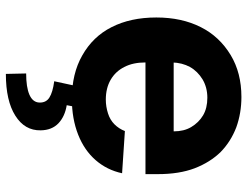

<svg xmlns="http://www.w3.org/2000/svg" viewBox="-112 -480 823 638"><g transform="rotate(90 299.0 -161.5)"><path d="M309.1 10.7Q225.1 10.7 164.6 -23.9Q102.1 -59.1 70.8 -121.1Q38.6 -184.1 38.6 -270Q38.6 -354.5 70.8 -418Q102.1 -480 163.6 -517.1Q222.7 -552.7 302.7 -552.7Q356.4 -552.7 403.8 -535.6Q450.7 -517.6 485.4 -483.9Q519.5 -449.2 539.6 -397.5Q559.1 -346.2 559.1 -275.4V-233.9H98.6V-327.6H417Q417 -361.8 402.8 -385.7Q387.7 -411.1 363.8 -425.3Q339.8 -439.5 305.2 -439.5Q271.5 -439.5 244.6 -423.8Q217.3 -407.2 203.1 -381.8Q189 -356 188 -322.8V-233.9Q188 -192.4 203.1 -163.6Q217.8 -134.3 245.6 -118.2Q273.4 -102.1 311.5 -102.1Q334.5 -102.1 357.4 -109.4Q378.9 -116.2 393.6 -130.9Q408.2 -145.5 416 -165.5L556.2 -156.2Q545.4 -106 512.7 -68.4Q480 -30.8 428.2 -10.3Q375 10.7 309.1 10.7ZM250.5 69.3 266.1 -2.9H335.9L330.1 27.8Q367.2 33.7 390.1 55.2Q413.1 77.1 413.6 114.3Q414.6 167.5 364.7 198.7Q315.4 230 226.1 230L224.6 162.6Q270 162.6 294.9 151.9Q320.8 140.6 321.3 118.2Q321.8 96.2 304.7 85.4Q287.1 74.2 250.5 69.3Z"/></g></svg>

Font: My Font
Style: Bold
Weight: 500
Designer: Rasmus Andersson
Foundry: rsms
Version: Version 0.001